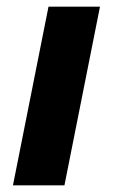

<svg xmlns="http://www.w3.org/2000/svg" viewBox="-20 -558 340 578"><path d="M126 -538H281L174 0H19Z"/></svg>

Font: Montserrat Alternates
Style: Bold Italic
Weight: 700
Italic angle: -11.3°
Designer: Julieta Ulanovsky
Foundry: Julieta Ulanovsky
Version: Version 7.200